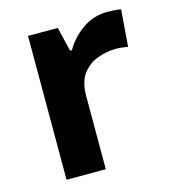

<svg xmlns="http://www.w3.org/2000/svg" viewBox="-89 -630 631 704"><g transform="rotate(-15 227.0 -278.0)"><path d="M383 -556Q394 -556 409 -555Q424 -554 433 -552L422 -412Q415 -414 401.5 -415.5Q388 -417 378 -417Q340 -417 305 -403.5Q270 -390 248.5 -360Q227 -330 227 -278V0H78V-546H191L213 -454H220Q244 -496 286 -526Q328 -556 383 -556Z"/></g></svg>

Font: Noto Sans Telugu
Style: Bold
Weight: 700
Designer: Jelle Bosma - Monotype Design Team
Foundry: Monotype Imaging Inc.
Version: Version 2.005; ttfautohint (v1.8.4.7-5d5b)